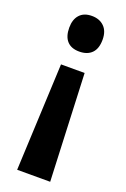

<svg xmlns="http://www.w3.org/2000/svg" viewBox="-144 -601 545 832"><g transform="rotate(20 128.5 -185.5)"><path d="M74.2 -311H183.1L204.1 183.1H51.8ZM207 -473.1Q207 -431.6 186.5 -410.9Q166 -390.1 128.9 -390.1Q91.8 -390.1 72.5 -411.4Q53.2 -432.6 53.2 -473.1Q53.2 -511.2 72.8 -532.7Q92.3 -554.2 128.9 -554.2Q164.1 -554.2 185.5 -533.2Q207 -512.2 207 -473.1Z"/></g></svg>

Font: Open Sans Condensed
Style: Regular
Weight: 400
Width: 3
Designer: Monotype Design Team
Foundry: Monotype Imaging Inc.
Version: Version 3.000